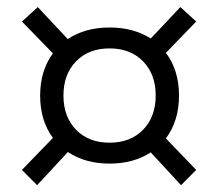

<svg xmlns="http://www.w3.org/2000/svg" viewBox="-20 -616 626 551"><path d="M294.4 -146.5Q224.6 -146.5 174.8 -179.7L86.4 -84.5L43 -128.4L131.8 -220.2Q95.2 -270 95.2 -341.8Q95.2 -413.1 131.8 -462.9L43 -554.2L88.4 -595.7L174.3 -503.9Q224.6 -537.1 294.4 -537.1Q363.3 -537.1 412.6 -505.4L497.6 -595.7L543 -554.2L456.1 -464.4Q493.7 -414.6 493.7 -341.8Q493.7 -269 456.1 -218.8L543 -128.4L499.5 -84.5L412.6 -178.7Q363.3 -146.5 294.4 -146.5ZM294.4 -206.5Q354.5 -206.5 390.6 -243.7Q426.8 -280.8 426.8 -341.8Q426.8 -402.8 390.6 -439.9Q354.5 -477.1 294.4 -477.1Q234.4 -477.1 198.2 -439.9Q162.1 -402.8 162.1 -341.8Q162.1 -280.8 198.2 -243.7Q234.4 -206.5 294.4 -206.5Z"/></svg>

Font: Cascadia Mono PL Light
Style: Regular
Weight: 300
Monospace: yes
Designer: Aaron Bell
Foundry: Saja Typeworks
Version: Version 2404.023; ttfautohint (v1.8.4)